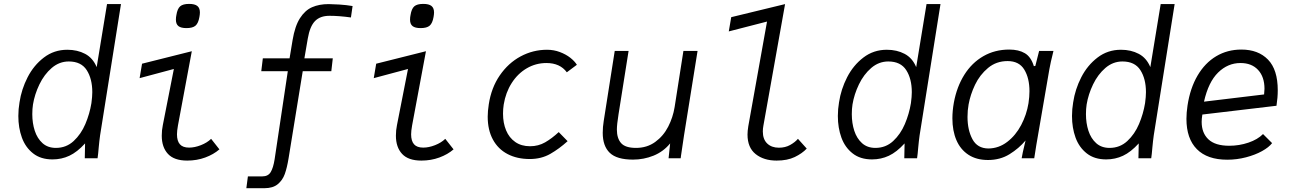

<svg xmlns="http://www.w3.org/2000/svg" viewBox="-20 -811 6640 984"><path d="M74 -216.5Q74 -252 80 -286.5Q90 -353.5 121.5 -415Q153 -476.5 205 -516.2Q257 -556 325 -556Q376.5 -556 416.2 -535Q456 -514 475.5 -467L528.5 -790H600L493 -117.5Q491 -104 489.2 -87.5Q487.5 -71 486 -56Q483 -19 480 0H414.5L416 -76Q375.5 -31.5 335.5 -12.8Q295.5 6 249 6Q189 6 149.8 -24.8Q110.5 -55.5 92.2 -105.8Q74 -156 74 -216.5ZM448.5 -282.5Q453 -316 453 -338.5Q453 -407 424.5 -451.5Q396 -496 332.5 -496Q284 -496 245.2 -462.8Q206.5 -429.5 182 -378.5Q157.5 -327.5 149 -275.5Q145.5 -253 145.5 -226Q145.5 -180 158.2 -140.8Q171 -101.5 198 -77.2Q225 -53 266.5 -53Q319.5 -53 357.5 -88.2Q395.5 -123.5 417.5 -175.5Q439.5 -227.5 448.5 -282.5Z M809 -115.5Q809 -144 814.5 -170L871 -457.5L695.5 -410.5L708 -484.5L963 -548.5L892 -168Q887 -139.5 887 -122.5Q887 -88.5 902 -71.5Q917 -54.5 949 -54.5Q977.5 -54.5 1009.5 -67Q1041.5 -79.5 1062 -99.5L1104.5 -45.5Q1074.5 -19.5 1031.8 -3.8Q989 12 939.5 12Q872.5 12 840.8 -22.2Q809 -56.5 809 -115.5ZM881.5 -710Q881.5 -723 884 -734Q889 -766 903.2 -778.5Q917.5 -791 949 -791Q978 -791 991.2 -780.5Q1004.5 -770 1004.5 -747Q1004.5 -738 1002 -724Q996.5 -692 982 -679.5Q967.5 -667 935.5 -667Q907.5 -667 894.5 -677.2Q881.5 -687.5 881.5 -710Z M1250.5 93H1324Q1354 93 1367.2 71.2Q1380.5 49.5 1387.5 5L1455 -446H1319L1327 -512H1464L1479.5 -605.5Q1491.5 -677.5 1517.5 -718Q1543.5 -758.5 1579.8 -774.2Q1616 -790 1664.5 -790Q1682.5 -790 1719 -787.8Q1755.5 -785.5 1787 -780L1778.5 -721.5Q1718 -730 1668.5 -730Q1620.5 -730 1594.2 -702.8Q1568 -675.5 1557.5 -614L1540 -512H1685.5L1678 -446H1531.5L1459 0Q1451 49 1439.5 81Q1428 113 1403.2 133.2Q1378.5 153.5 1335.5 153.5H1242.5Z M2009 -115.5Q2009 -144 2014.5 -170L2071 -457.5L1895.5 -410.5L1908 -484.5L2163 -548.5L2092 -168Q2087 -139.5 2087 -122.5Q2087 -88.5 2102 -71.5Q2117 -54.5 2149 -54.5Q2177.5 -54.5 2209.5 -67Q2241.5 -79.5 2262 -99.5L2304.5 -45.5Q2274.5 -19.5 2231.8 -3.8Q2189 12 2139.5 12Q2072.5 12 2040.8 -22.2Q2009 -56.5 2009 -115.5ZM2081.5 -710Q2081.5 -723 2084 -734Q2089 -766 2103.2 -778.5Q2117.5 -791 2149 -791Q2178 -791 2191.2 -780.5Q2204.5 -770 2204.5 -747Q2204.5 -738 2202 -724Q2196.5 -692 2182 -679.5Q2167.5 -667 2135.5 -667Q2107.5 -667 2094.5 -677.2Q2081.5 -687.5 2081.5 -710Z M2479.5 -213Q2479.5 -241 2485 -276.5Q2498 -361.5 2541.5 -424.8Q2585 -488 2648.2 -522Q2711.5 -556 2783.5 -556Q2818.5 -556 2849.5 -544.2Q2880.5 -532.5 2902.8 -515Q2925 -497.5 2936.5 -479L2885 -440.5Q2850 -488 2780.5 -488Q2726 -488 2679.8 -461Q2633.5 -434 2602.5 -385.5Q2571.5 -337 2561.5 -275Q2558 -252.5 2558 -228.5Q2558 -180.5 2573.8 -142.8Q2589.5 -105 2620.8 -83.2Q2652 -61.5 2696.5 -61.5Q2739 -61.5 2773.8 -81.5Q2808.5 -101.5 2843.5 -134L2889 -87.5Q2846 -48.5 2800 -22.2Q2754 4 2695 4Q2630 4 2581.2 -21.5Q2532.5 -47 2506 -96Q2479.5 -145 2479.5 -213Z M3069 -130Q3069 -160 3074 -190.5L3130.5 -550H3201.5L3150 -225.5Q3141.5 -172.5 3141.5 -147Q3141.5 -102 3163.2 -77.5Q3185 -53 3239.5 -53Q3296 -53 3338 -83.5Q3380 -114 3404.5 -161.8Q3429 -209.5 3437.5 -262.5L3482.5 -550H3555L3485.5 -116.5L3470 -12L3468.5 0H3406.5L3414.5 -76Q3379.5 -33.5 3329.2 -13.2Q3279 7 3224 7Q3141 7 3105 -27.8Q3069 -62.5 3069 -130Z M3811 -121.5Q3811 -139 3815 -164L3911 -700.5L3715 -650L3727.5 -723L4003.5 -790L3892.5 -167.5Q3889.5 -152 3889.5 -137.5Q3889.5 -97 3912 -75.5Q3934.5 -54 3972 -54Q4004.5 -54 4029.5 -68Q4054.5 -82 4069.5 -99.5L4114.5 -49.5Q4091 -24.5 4053 -6.2Q4015 12 3960 12Q3894.5 12 3852.8 -21.2Q3811 -54.5 3811 -121.5Z M4274 -216.5Q4274 -252 4280 -286.5Q4290 -353.5 4321.5 -415Q4353 -476.5 4405 -516.2Q4457 -556 4525 -556Q4576.5 -556 4616.2 -535Q4656 -514 4675.5 -467L4728.5 -790H4800L4693 -117.5Q4691 -104 4689.2 -87.5Q4687.5 -71 4686 -56Q4683 -19 4680 0H4614.5L4616 -76Q4575.5 -31.5 4535.5 -12.8Q4495.5 6 4449 6Q4389 6 4349.8 -24.8Q4310.5 -55.5 4292.2 -105.8Q4274 -156 4274 -216.5ZM4648.5 -282.5Q4653 -316 4653 -338.5Q4653 -407 4624.5 -451.5Q4596 -496 4532.5 -496Q4484 -496 4445.2 -462.8Q4406.5 -429.5 4382 -378.5Q4357.5 -327.5 4349 -275.5Q4345.5 -253 4345.5 -226Q4345.5 -180 4358.2 -140.8Q4371 -101.5 4398 -77.2Q4425 -53 4466.5 -53Q4519.5 -53 4557.5 -88.2Q4595.5 -123.5 4617.5 -175.5Q4639.5 -227.5 4648.5 -282.5Z M4861 -204.5Q4861 -243 4868.5 -285Q4883.5 -366 4922 -427.5Q4960.5 -489 5019.5 -523Q5078.5 -557 5152.5 -557Q5201 -557 5232.5 -538.2Q5264 -519.5 5278.5 -472L5286 -473L5305.5 -550H5379Q5363 -486 5358 -456L5291 -67L5280.5 0H5216Q5220 -25 5231.5 -72L5236 -91Q5202 -50.5 5154 -20.8Q5106 9 5043.5 9Q4984 9 4943 -18Q4902 -45 4881.5 -93Q4861 -141 4861 -204.5ZM5251 -282Q5256 -315.5 5256 -343.5Q5256 -410.5 5229.5 -454.2Q5203 -498 5144 -498Q5086 -498 5043.8 -462.8Q5001.5 -427.5 4977.2 -376.8Q4953 -326 4944 -275.5Q4938.5 -245.5 4938.5 -212Q4938.5 -144.5 4963.8 -97.5Q4989 -50.5 5045.5 -50Q5098.5 -50.5 5142 -83.8Q5185.5 -117 5213.5 -170.2Q5241.5 -223.5 5251 -282Z M5474 -216.5Q5474 -252 5480 -286.5Q5490 -353.5 5521.5 -415Q5553 -476.5 5605 -516.2Q5657 -556 5725 -556Q5776.5 -556 5816.2 -535Q5856 -514 5875.5 -467L5928.5 -790H6000L5893 -117.5Q5891 -104 5889.2 -87.5Q5887.5 -71 5886 -56Q5883 -19 5880 0H5814.5L5816 -76Q5775.5 -31.5 5735.5 -12.8Q5695.5 6 5649 6Q5589 6 5549.8 -24.8Q5510.5 -55.5 5492.2 -105.8Q5474 -156 5474 -216.5ZM5848.5 -282.5Q5853 -316 5853 -338.5Q5853 -407 5824.5 -451.5Q5796 -496 5732.5 -496Q5684 -496 5645.2 -462.8Q5606.5 -429.5 5582 -378.5Q5557.5 -327.5 5549 -275.5Q5545.5 -253 5545.5 -226Q5545.5 -180 5558.2 -140.8Q5571 -101.5 5598 -77.2Q5625 -53 5666.5 -53Q5719.5 -53 5757.5 -88.2Q5795.5 -123.5 5817.5 -175.5Q5839.5 -227.5 5848.5 -282.5Z M6060.5 -202Q6060.5 -232.5 6066 -270Q6079.5 -359 6117.5 -423.8Q6155.5 -488.5 6213 -522.8Q6270.5 -557 6342 -557Q6428.5 -557 6478.5 -505.5Q6528.5 -454 6528.5 -348.5Q6528.5 -311 6522 -269L6142 -224Q6138.5 -201.5 6138.5 -186.5Q6138.5 -129.5 6173.2 -96.8Q6208 -64 6280 -64Q6331 -64 6378.2 -80Q6425.5 -96 6453 -124L6499.5 -77.5Q6483 -56 6447.8 -36.5Q6412.5 -17 6365.8 -4.8Q6319 7.5 6269.5 7.5Q6167.5 7.5 6114 -46.5Q6060.5 -100.5 6060.5 -202ZM6460.5 -356Q6460.5 -417 6427.8 -452.5Q6395 -488 6337.5 -488Q6272.5 -488 6222.8 -439.2Q6173 -390.5 6150.5 -290L6458.5 -327Q6460.5 -347 6460.5 -356Z"/></svg>

Font: JuliaMono Light
Style: Italic
Weight: 300
Italic angle: -9°
Monospace: yes
Designer: cormullion
Foundry: corm
Version: Version 0.054; ttfautohint (v1.8.4)